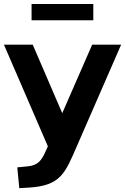

<svg xmlns="http://www.w3.org/2000/svg" viewBox="-29 -768 641 984"><path d="M207.5 1.5C184.6 54.2 166.5 79.6 112.8 84.5L59.6 89.8L69.8 196.3L119.1 193.4C283.2 183.6 305.2 118.2 365.2 -19.5L591.8 -539.1H443.4L290 -188L138.7 -539.1H-8.8L216.3 -18.1ZM449.2 -664.1V-747.6H132.8V-664.1Z"/></svg>

Font: Winston
Style: Bold
Weight: 700
Designer: Vernon Adams, Kim Jin-seong, David Berlow, Cristiano Sobral
Foundry: The Winston Project Authors
Version: Version 3.004